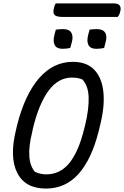

<svg xmlns="http://www.w3.org/2000/svg" viewBox="-20 -1081 724 1121"><path d="M405 -720Q487 -720 531.5 -672.5Q576 -625 584 -540.5Q592 -456 563 -344L557 -318Q515 -151 438.5 -65.5Q362 20 248 20Q127 20 80.5 -72Q34 -164 74 -325L80 -351Q126 -531 209 -625.5Q292 -720 405 -720ZM168 -310Q126 -142 185 -77Q217 -63 250 -63Q332 -63 386 -130.5Q440 -198 472 -331L477 -350Q500 -446 497.5 -514Q495 -582 460 -618Q433 -628 400 -628Q320 -628 263.5 -551.5Q207 -475 172 -330ZM306 -908Q327 -911 350 -911Q384 -911 396.5 -890Q409 -869 399 -833L390 -801Q380 -799 369 -797.5Q358 -796 345 -796Q311 -796 299.5 -818Q288 -840 298 -878ZM503 -908Q524 -911 548 -911Q581 -911 594 -890Q607 -869 596 -833L588 -801Q578 -799 567 -797.5Q556 -796 542 -796Q508 -796 496.5 -818Q485 -840 495 -878ZM305 -1061H647Q670 -1061 679 -1048.5Q688 -1036 682 -1014Q680 -1004 676 -996Q672 -988 667 -982H348Q311 -982 299.5 -993Q288 -1004 294 -1030Q298 -1050 305 -1061Z"/></svg>

Font: Recursive Mn Csl St
Style: Italic
Weight: 400
Italic angle: -15°
Monospace: yes
Version: Version 1.079;hotconv 1.0.112;makeotfexe 2.5.65598; ttfautoh